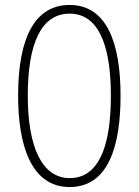

<svg xmlns="http://www.w3.org/2000/svg" viewBox="-20 -744 559 774"><path d="M466 -358C466 -569 411 -724 261 -724C126 -724 53 -602 53 -358C53 -170 100 10 261 10C420 10 466 -162 466 -358ZM92 -358C92 -569 146 -689 261 -689C372 -689 427 -572 427 -358C427 -141 372 -26 261 -26C152 -26 92 -146 92 -358Z"/></svg>

Font: Noto Sans Telugu ExtraCondensed ExtraLight
Style: Regular
Weight: 200
Width: 2
Designer: Jelle Bosma - Monotype Design Team
Foundry: Monotype Imaging Inc.
Version: Version 2.005